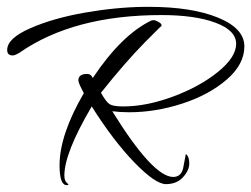

<svg xmlns="http://www.w3.org/2000/svg" viewBox="-20 -480 734 561"><path d="M357 -152Q330 -152 308 -155Q427 37 486 37Q509 37 515 12L523 -30Q533 -23 533 -2.5Q533 18 514.5 38Q496 58 465 58Q434 58 372.5 -5.5Q311 -69 248 -169Q168 -33 168 33Q168 51 180 58Q180 61 175 61Q154 61 154 3Q154 -86 225 -208Q209 -237 209 -245Q209 -264 235 -264Q246 -264 251 -252Q335 -378 422 -420Q425 -421 429.5 -421Q434 -421 443 -416Q452 -411 452 -406.5Q452 -402 449 -402L403 -356Q345 -297 275 -209Q290 -182 300.5 -175.5Q311 -169 340 -169Q408 -169 486 -198Q564 -227 617 -270Q670 -313 670 -352Q670 -391 610 -413.5Q550 -436 452 -436Q195 -436 37 -326Q24 -318 17 -318Q1 -318 1 -334Q1 -368 68.5 -397.5Q136 -427 227.5 -443Q319 -459 402 -460H415Q540 -460 617 -428.5Q694 -397 694 -344.5Q694 -292 642.5 -247.5Q591 -203 513 -177.5Q435 -152 357 -152Z"/></svg>

Font: Qwigley
Style: Regular
Weight: 400
Designer: Robert E. Leuschke
Foundry: Robert E. Leuschke
Version: Version 1.003